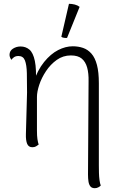

<svg xmlns="http://www.w3.org/2000/svg" viewBox="-20 -760 615 1008"><path d="M478 228Q462 228 454.5 218.5Q447 209 444.5 193Q442 177 442 156L445 -332Q446 -375 437.5 -405.5Q429 -436 409 -452.5Q389 -469 352 -469Q311 -469 278 -445.5Q245 -422 221.5 -386.5Q198 -351 186 -314.5Q174 -278 174 -251V-75Q174 -46 176.5 -29.5Q179 -13 183 -1Q177 4 169 8.5Q161 13 150 13Q130 13 122.5 -5Q115 -23 116 -56L122 -274Q122 -333 121 -376Q120 -419 111 -442.5Q102 -466 77 -466Q63 -466 54 -460Q45 -454 40 -446Q36 -451 33 -458Q30 -465 30 -472Q30 -493 48 -504.5Q66 -516 88 -516Q115 -516 134.5 -499.5Q154 -483 163 -440Q172 -397 168 -318L154 -324Q177 -392 211.5 -434.5Q246 -477 285 -497Q324 -517 362 -517Q391 -517 416 -508.5Q441 -500 460 -478.5Q479 -457 489 -419Q499 -381 499 -323V108Q499 127 499.5 147.5Q500 168 502.5 186Q505 204 509 214Q506 218 497 223Q488 228 478 228ZM332 -561Q326 -560 316 -561.5Q306 -563 302 -567L342 -740Q358 -740 373 -736Q388 -732 398 -724Z"/></svg>

Font: Arima Light
Style: Regular
Weight: 300
Designer: Joana Correia and Natanael Gama
Foundry: NDISCOVER
Version: Version 1.101;gftools[0.9.23]